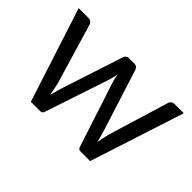

<svg xmlns="http://www.w3.org/2000/svg" viewBox="-93 -740 972 972"><g transform="rotate(45 393.0 -254.0)"><path d="M769 -506.5H702C695.7 -506.5 690.2 -504.8 685.5 -501.2C680.8 -497.8 677.7 -493.3 676 -488L577 -162C574 -150 571.2 -138.4 568.8 -127.2C566.2 -116.1 564.2 -105 562.5 -94C559.8 -105 557 -116.2 554 -127.5C551 -138.8 547.7 -150.3 544 -162L439.5 -490C437.8 -495 434.8 -499.2 430.5 -502.5C426.2 -505.8 420.7 -507.5 414 -507.5H375C369 -507.5 363.9 -505.8 359.8 -502.5C355.6 -499.2 352.7 -495 351 -490L244 -162C240.3 -150.3 236.9 -138.8 233.8 -127.5C230.6 -116.2 227.5 -105 224.5 -94C221.2 -115.3 216.7 -138 211 -162L114 -488C112.3 -493 109.1 -497.3 104.2 -501C99.4 -504.7 93.5 -506.5 86.5 -506.5H16.5L180.5 0H247.5C257.8 0 264.5 -5.7 267.5 -17L381.5 -360C384.2 -368 386.3 -375.9 388 -383.8C389.7 -391.6 391.3 -399.3 393 -407C394.7 -399.3 396.3 -391.6 398 -383.8C399.7 -375.9 401.8 -368.2 404.5 -360.5L516.5 -17C519.8 -5.7 525.8 0 534.5 0H605Z"/></g></svg>

Font: LatoLatin
Style: Regular
Weight: 400
Designer: Lukasz Dziedzic with Adam Twardoch and Botio Nikoltchev
Foundry: tyPoland Lukasz Dziedzic
Version: Version 2.015; 2015-08-06; http://www.latofonts.com/